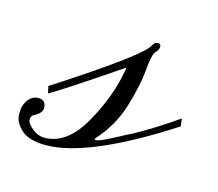

<svg xmlns="http://www.w3.org/2000/svg" viewBox="-112 -268 414 365"><g transform="rotate(15 95.5 -85.5)"><path d="M150 -201Q154 -207 159.5 -207Q165 -207 165 -201Q165 -195 159 -189Q153 -183 150.5 -152.5Q148 -122 135 -78.5Q122 -35 90 0Q90 2 94 2Q101 2 145 -22L159 -29Q197 -50 240 -80L242 -65Q86 36 3 36Q-30 36 -45.5 22Q-61 8 -61 -9Q-61 -26 -53 -36.5Q-45 -47 -33 -47Q-18 -47 -18 -31Q-18 -21 -34 -13Q-39 -10 -39 -3Q-39 4 -27.5 13.5Q-16 23 -3 23Q41 23 72.5 -32.5Q104 -88 113 -143V-146Q16 -80 -18 -60L-21 -74Q142 -179 150 -201Z"/></g></svg>

Font: Monsieur La Doulaise
Style: Regular
Weight: 400
Designer: Alejandro Paul
Foundry: Alejandro Paul
Version: Version 1.000